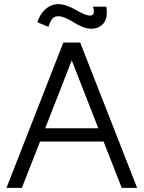

<svg xmlns="http://www.w3.org/2000/svg" viewBox="-20 -905 693 925"><path d="M427.7 -873H492.2Q500.5 -817.9 478.5 -792.2Q456.5 -766.6 419.4 -766.6Q398.9 -766.6 375 -776.6Q351.1 -786.6 333.3 -798.3Q315.4 -810.1 293.9 -819.1Q272.5 -828.1 256.3 -826.7Q239.7 -825.2 230.2 -812.3Q220.7 -799.3 213.4 -775.4L160.2 -797.9Q170.9 -833.5 195.8 -857.7Q220.7 -881.8 252.9 -884.8Q274.4 -886.7 298.8 -878.4Q323.2 -870.1 341.3 -859.4Q359.4 -848.6 379.9 -839.4Q400.4 -830.1 414.1 -830.1Q429.7 -830.1 431.6 -844Q433.6 -857.9 427.7 -873ZM172.9 -223.1 85.4 0H11.2L285.2 -700.2H366.2L640.6 0H566.4L479 -223.1ZM325.7 -614.3 197.8 -287.1H453.6Z"/></svg>

Font: LilGrotesk
Style: Regular
Weight: 400
Designer: BSozoo
Foundry: BSozoo
Version: Version 1.004;PS 001.004;hotconv 1.0.70;makeotf.lib2.5.58329